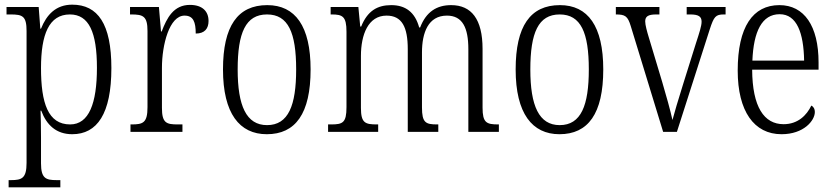

<svg xmlns="http://www.w3.org/2000/svg" viewBox="-20 -566 3576 824"><path d="M17 238H239V207H223C177 207 156 200 156 135V25C156 -22 155 -64 154 -91H157C180 -29 222 10 290 10C397 10 458 -78 458 -274C458 -463 400 -546 290 -546C220 -546 180 -503 156 -443H153L146 -536H8V-504H25C77 -504 94 -497 94 -433V133C94 199 74 207 27 207H17ZM281 -32C186 -32 156 -124 156 -274C156 -418 190 -504 280 -504C362 -504 396 -427 396 -275C396 -123 362 -32 281 -32Z M540 0H763V-32H743C694 -32 675 -38 675 -103V-275C675 -374 707 -499 772 -499C810 -499 820 -471 820 -422C859 -422 875 -444 875 -476C875 -517 849 -545 795 -545C725 -545 696 -489 674 -431H671L662 -536H538V-504H543C594 -504 613 -497 613 -433V-106C613 -39 594 -32 545 -32H540Z M1125 10C1248 10 1313 -78 1313 -268C1313 -454 1247 -544 1127 -544C1000 -544 937 -454 937 -268C937 -79 1008 10 1125 10ZM1126 -29C1037 -29 1000 -112 1000 -268C1000 -425 1034 -504 1126 -504C1217 -504 1251 -426 1251 -268C1251 -114 1218 -29 1126 -29Z M1388 0H1603V-32H1598C1547 -32 1529 -38 1529 -103V-326C1529 -417 1560 -499 1639 -499C1705 -499 1730 -450 1730 -355V0H1861V-32H1856C1807 -32 1791 -39 1791 -105V-341C1791 -426 1818 -499 1898 -499C1965 -499 1990 -447 1990 -355V0H2121V-32H2118C2068 -32 2051 -39 2051 -104V-356C2051 -484 2003 -544 1916 -544C1855 -544 1809 -516 1783 -448H1779C1761 -514 1720 -544 1659 -544C1599 -544 1557 -519 1530 -452H1526L1518 -536H1399V-504H1403C1450 -504 1467 -496 1467 -430V-106C1467 -39 1451 -32 1401 -32H1388Z M2381 10C2504 10 2569 -78 2569 -268C2569 -454 2503 -544 2383 -544C2256 -544 2193 -454 2193 -268C2193 -79 2264 10 2381 10ZM2382 -29C2293 -29 2256 -112 2256 -268C2256 -425 2290 -504 2382 -504C2473 -504 2507 -426 2507 -268C2507 -114 2474 -29 2382 -29Z M2687 -454 2826 0H2885L3026 -440C3044 -495 3051 -504 3087 -504H3094V-536H2927V-504H2942C2978 -504 2991 -495 2991 -473C2991 -455 2982 -427 2966 -378L2913 -209C2890 -136 2873 -78 2866 -51C2858 -88 2838 -161 2822 -214L2764 -407C2757 -430 2749 -459 2749 -474C2749 -495 2761 -504 2796 -504H2810V-536H2623V-504C2663 -504 2674 -497 2687 -454Z M3334 10C3430 10 3477 -49 3477 -85C3477 -100 3470 -109 3462 -113C3442 -71 3404 -33 3343 -33C3259 -33 3209 -107 3208 -267H3493V-298C3493 -455 3431 -544 3325 -544C3211 -544 3146 -451 3146 -263C3146 -89 3216 10 3334 10ZM3431 -306H3209C3214 -431 3250 -505 3326 -505C3400 -505 3429 -424 3431 -306Z"/></svg>

Font: Noto Serif Hebrew Condensed Light
Style: Regular
Weight: 300
Width: 3
Designer: Monotype Design Team
Foundry: Monotype Imaging Inc.
Version: Version 2.004